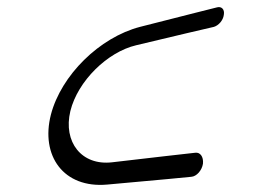

<svg xmlns="http://www.w3.org/2000/svg" viewBox="-20 -500 724 543"><path d="M593 -479C593 -479 501 -456 376 -424C261 -394 153 -287 124 -176C94 -59 160 33 283 22C420 10 521 0 521 0C536 -1 551 -18 554 -37C556 -57 546 -70 532 -68C532 -68 389 -52 297 -41C211 -31 158 -98 179 -186C200 -271 284 -353 365 -372C451 -393 585 -424 585 -424C598 -428 611 -442 613 -458C616 -474 606 -483 593 -479Z"/></svg>

Font: Hi. Perspective
Style: Perspective
Weight: 400
Designer: Mew Too, Robert Jablonski
Foundry: Cannot Into Space Fonts
Version: Version 1.996